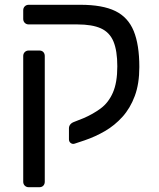

<svg xmlns="http://www.w3.org/2000/svg" viewBox="-20 -591 666 802"><path d="M100 191Q90 191 83.5 184.5Q77 178 77 168V-357Q77 -367 83.5 -373.5Q90 -380 100 -380H144Q155 -380 161 -373.5Q167 -367 167 -357V168Q167 178 161 184.5Q155 191 144 191ZM292 9Q283 12 275.5 6.5Q268 1 268 -9V-55Q268 -64 273.5 -71Q279 -78 290 -82L328 -97Q368 -114 400.5 -138Q433 -162 451.5 -204Q470 -246 470 -314Q470 -379 454 -417.5Q438 -456 401.5 -472.5Q365 -489 303 -489H100Q90 -489 83.5 -495.5Q77 -502 77 -512V-548Q77 -558 83.5 -564.5Q90 -571 100 -571H316Q408 -571 461.5 -545Q515 -519 538.5 -461.5Q562 -404 562 -311Q562 -241 543 -190Q524 -139 491.5 -103Q459 -67 418.5 -43.5Q378 -20 334 -5Z"/></svg>

Font: DVN-Rubik
Style: Regular
Weight: 400
Designer: Hubert and Fischer
Foundry: Hubert & Fischer
Version: Version 2.102